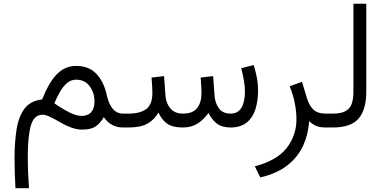

<svg xmlns="http://www.w3.org/2000/svg" viewBox="-20 -672 2030 1012"><path d="M380.9 -324.7Q448.7 -324.7 488.3 -282.5Q527.8 -240.2 542.5 -171.9Q552.2 -125.5 573.5 -99.4Q594.7 -73.2 628.4 -73.2H642.6V0H628.4Q564 0 527.3 -54.7Q507.8 -21 483.2 -4.9Q458.5 11.2 411.6 11.2Q378.9 11.2 337.4 -6.8Q319.3 -14.6 294.4 -29.1Q269.5 -43.5 245.1 -55.4Q220.7 -67.4 204.6 -67.4Q159.7 -67.4 143.1 -11.7Q126.5 43.9 126.5 151.4Q126.5 196.8 128.2 239.7Q129.9 282.7 132.8 319.8H61.5Q59.1 278.8 57.9 240.2Q56.6 201.7 56.6 165Q56.6 78.1 67.4 10Q78.1 -58.1 109.4 -99.6Q140.6 -141.1 202.1 -147.9Q237.8 -238.3 280 -281.2Q322.3 -324.2 380.9 -324.7ZM411.1 -61Q444.3 -61.5 461.2 -81.3Q478 -101.1 478 -136.7Q478 -183.6 452.4 -217.8Q426.8 -252 380.9 -252Q353.5 -252 332.5 -233.6Q311.5 -215.3 295.4 -186.8Q279.3 -158.2 266.6 -127.4Q310.1 -97.2 346.7 -79.1Q383.3 -61 411.1 -61Z M1195.8 -73.2Q1233.9 -73.2 1252.4 -103.8Q1271 -134.3 1271 -189Q1271 -238.8 1251.5 -312.5L1317.4 -329.1Q1328.1 -293.9 1334.2 -261.2Q1340.3 -228.5 1340.3 -196.3Q1340.3 -141.1 1326.4 -96.7Q1312.5 -52.2 1280.8 -26.4Q1249 -0.5 1196.3 0Q1150.4 0 1123.5 -20.3Q1096.7 -40.5 1079.1 -76.7Q1053.2 -41 1021 -20.5Q988.8 0 943.4 0Q889.2 0 860.6 -20.5Q832 -41 815.4 -78.6Q793 -40.5 757.3 -20.3Q721.7 0 656.7 0H623V-73.2H657.7Q718.8 -73.2 751 -97.4Q783.2 -121.6 783.2 -182.6Q783.2 -207 778.8 -263.2L844.7 -271L852.1 -168.5Q855 -127.9 877.9 -100.6Q900.9 -73.2 944.3 -73.2Q996.1 -73.2 1019 -102.3Q1042 -131.3 1042 -182.6Q1042 -205.6 1037.6 -263.2L1103.5 -271L1110.8 -168.5Q1113.3 -129.9 1133.5 -101.6Q1153.8 -73.2 1195.8 -73.2Z M1609.4 -33.7Q1605.5 34.2 1578.6 94Q1551.8 153.8 1496.6 198Q1441.4 242.2 1352.1 263.2L1323.2 204.6Q1440.4 173.8 1491.5 107.4Q1542.5 41 1542.5 -42.5Q1542.5 -83.5 1533.9 -127.7Q1525.4 -171.9 1506.8 -217.3L1571.8 -240.7L1599.6 -149.4Q1612.8 -109.9 1635 -91.6Q1657.2 -73.2 1693.8 -73.2H1712.9V0H1698.7Q1662.1 0 1642.1 -10.3Q1622.1 -20.5 1609.4 -33.7Z M1693.4 0V-73.2H1732.9Q1778.3 -73.2 1802 -86.7Q1825.7 -100.1 1834.2 -126.2Q1842.8 -152.3 1842.8 -189.5V-652.3H1910.6V-189.9Q1910.6 -95.2 1870.6 -47.6Q1830.6 0 1732.4 0Z"/></svg>

Font: Vazir Light
Style: Light
Weight: 300
Designer: Saber Rastikerdar
Foundry: Saber Rastikerdar
Version: Version 30.0.0